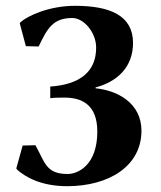

<svg xmlns="http://www.w3.org/2000/svg" viewBox="-20 -630 554 661"><path d="M213 -31C138 -31 135 -71 102 -130L58 -129L36 -50L40 -45C65 -23 118 11 211 11C355 11 467 -58 467 -180C467 -276 383 -319 309 -326V-329C382 -348 438 -398 438 -482C438 -576 360 -610 238 -610C150 -610 76 -576 51 -554L48 -550L69 -471L113 -470C143 -532 162 -568 229 -568C268 -568 311 -519 311 -466C311 -383 255 -339 153 -332V-292C165 -294 193 -294 202 -294C259 -294 315 -272 315 -177C315 -61 248 -31 213 -31Z"/></svg>

Font: Libertinus Sans
Style: Bold
Weight: 700
Designer: Philipp H. Poll, Khaled Hosny
Foundry: Caleb Maclennan
Version: Version 7.050;RELEASE